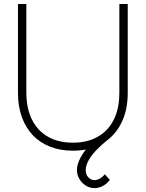

<svg xmlns="http://www.w3.org/2000/svg" viewBox="-20 -740 730 962"><path d="M345 15Q281.5 15 230.5 -5.2Q179.5 -25.5 144 -63Q108.5 -100.5 89.2 -154.2Q70 -208 70 -275V-720H112V-274Q112 -216 128 -169.8Q144 -123.5 174 -91.2Q204 -59 247.2 -42Q290.5 -25 345 -25Q432.5 -25 490.5 -68.5L492.5 -70Q534 -101.5 556 -153.2Q578 -205 578 -274V-720H620V-275Q620 -194.5 592.8 -134Q565.5 -73.5 515.5 -36Q491 -16.5 467.5 7.5Q441 33.5 425.2 61.2Q409.5 89 409.5 112.5Q409.5 134.5 422.5 148.5Q435.5 162.5 453.5 162.5Q466.5 162.5 480.2 154.8Q494 147 505.5 133.5L530.5 161.5Q514.5 182 494.5 192.2Q474.5 202.5 453.5 202.5Q430.5 202.5 410.2 190Q390 177.5 377.8 156.8Q365.5 136 365.5 112.5Q365.5 83.5 382.5 51.5Q393.5 30 410 9Q379.5 15 345 15Z"/></svg>

Font: Vela Sans ExtLt
Style: Regular
Weight: 200
Designer: Principal design: Mikhail Sharanda - project Manrope.
Design modification: Ravid Balaliev
Foundry: Mikhail Sharanda
Version: Version 1.001